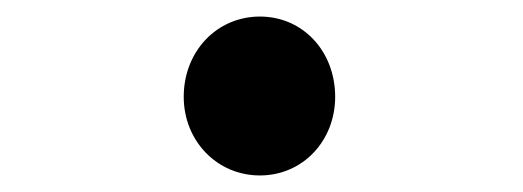

<svg xmlns="http://www.w3.org/2000/svg" viewBox="-20 -488 632 232"><path d="M294 -276C346 -276 385 -318 385 -371C385 -426 346 -468 294 -468C242 -468 202 -426 202 -371C202 -318 242 -276 294 -276Z"/></svg>

Font: Noto Sans Japanese Bold
Style: Bold
Weight: 700
Designer: Ryoko NISHIZUKA (kana & ideographs); Paul D. Hunt (Latin, Greek & Cyrillic); Wenlong ZHANG (bopomofo); Sandoll Communica
Foundry: Adobe Systems Incorporated
Version: Version 1.000;PS 1;hotconv 1.0.78;makeotf.lib2.5.61930